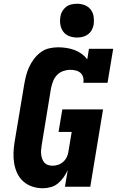

<svg xmlns="http://www.w3.org/2000/svg" viewBox="-20 -995 640 1023"><path d="M209 8Q179 8 152 -1Q125 -10 104.5 -28Q84 -46 72 -71.5Q60 -97 55.5 -124.5Q51 -152 52 -181.5Q53 -211 58 -240L109 -545Q113 -569 119 -592.5Q125 -616 135.5 -638.5Q146 -661 161.5 -681.5Q177 -702 197.5 -717Q218 -732 242 -737.5Q266 -743 290 -743Q312 -743 334.5 -739.5Q357 -736 377 -728.5Q397 -721 414.5 -708.5Q432 -696 445 -679L454 -735H583L553 -554H424Q427 -569 423 -583.5Q419 -598 408.5 -607Q398 -616 383.5 -619.5Q369 -623 354 -623Q336 -623 317 -616.5Q298 -610 284 -595.5Q270 -581 263 -562.5Q256 -544 252 -526L202 -221Q200 -208 199 -195.5Q198 -183 199.5 -171Q201 -159 205 -148Q209 -137 216.5 -128.5Q224 -120 235.5 -116Q247 -112 259 -112Q275 -112 290 -117Q305 -122 317.5 -133.5Q330 -145 336.5 -159.5Q343 -174 345 -190L362 -292H292L312 -412H529L461 0H326L341 -89Q332 -69 319 -50.5Q306 -32 289 -18Q272 -4 250.5 2Q229 8 209 8ZM390 -795Q369 -795 349 -802.5Q329 -810 317 -826.5Q305 -843 301.5 -864Q298 -885 302 -907Q304 -922 312 -935.5Q320 -949 332.5 -958.5Q345 -968 360.5 -971.5Q376 -975 390 -975Q412 -975 431.5 -967.5Q451 -960 463.5 -943.5Q476 -927 479 -906Q482 -885 479 -863Q476 -848 468.5 -834.5Q461 -821 448 -811.5Q435 -802 420 -798.5Q405 -795 390 -795Z"/></svg>

Font: Iosevka Curly Slab HvEx
Style: Italic
Weight: 900
Width: 7
Italic angle: -9°
Monospace: yes
Designer: Belleve Invis
Foundry: Belleve Invis
Version: Version 11.1.0; ttfautohint (v1.8.3)